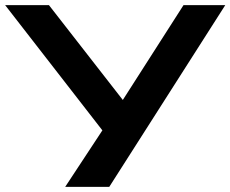

<svg xmlns="http://www.w3.org/2000/svg" viewBox="-35 -725 894 745"><path d="M218 0 374 -237 381 -195 -15 -705H155L458 -316H428L677 -705H839L389 0Z"/></svg>

Font: Nunito Sans 10pt Expanded
Style: Bold
Weight: 700
Width: 7
Designer: Vernon Adams
Foundry: Vernon Adams
Version: Version 3.101;gftools[0.9.27]